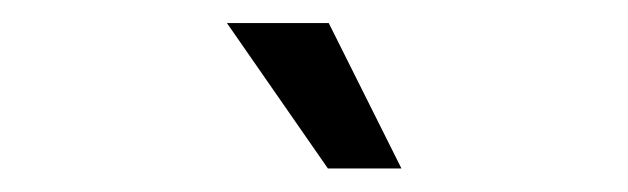

<svg xmlns="http://www.w3.org/2000/svg" viewBox="-20 -624 540 165"><path d="M261.8 -479.2 175 -604.2H262.5L325 -479.2Z"/></svg>

Font: Afacad Flux
Style: Regular
Weight: 400
Designer: Kristian Moeller
Foundry: Dicotype
Version: Version 1.100